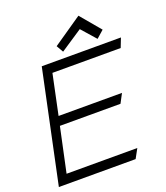

<svg xmlns="http://www.w3.org/2000/svg" viewBox="-157 -989 949 1096"><g transform="rotate(-20 317.5 -440.5)"><path d="M296.9 -717.8 430.2 -806.2 506.8 -719.2 551.8 -758.8 449.2 -880.9 272.9 -759.8ZM77.1 -56.2 134.8 -326.2H502.9L532.2 -381.8H147L198.2 -625H612.8L634.8 -681.2H153.8L9.8 0H476.1L506.8 -56.2Z"/></g></svg>

Font: Comic Neue Angular
Style: Italic
Weight: 400
Italic angle: -12°
Designer: Craig Rozynski
Foundry: Craig Rozynski
Version: Version 2.003